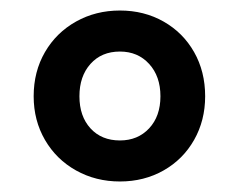

<svg xmlns="http://www.w3.org/2000/svg" viewBox="-20 -801 453 365"><path d="M44 -618Q44 -665 65.5 -702Q87 -739 124.5 -760Q162 -781 208 -781Q254 -781 291 -760Q328 -739 349 -702Q370 -665 370 -618Q370 -572 349 -535Q328 -498 291 -477Q254 -456 208 -456Q162 -456 124.5 -477Q87 -498 65.5 -535Q44 -572 44 -618ZM285 -618Q285 -656 263.5 -679.5Q242 -703 208 -703Q173 -703 152 -679.5Q131 -656 131 -618Q131 -580 152 -557Q173 -534 208 -534Q242 -534 263.5 -557Q285 -580 285 -618Z"/></svg>

Font: Merged Yaku Han JP ExtraBold
Style: Regular
Weight: 800
Designer: Ryoko NISHIZUKA 西塚涼子 (kana, bopomofo & ideographs); Paul D. Hunt (Latin, Greek & Cyrillic); Sandoll Communications 산돌커뮤니
Foundry: Adobe
Version: Version 2.004